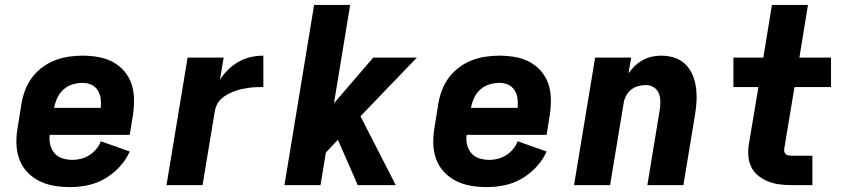

<svg xmlns="http://www.w3.org/2000/svg" viewBox="-20 -755 3440 783"><path d="M266 8Q232 8 200 2.5Q168 -3 140 -17Q112 -31 90.5 -54Q69 -77 58.5 -106.5Q48 -136 47 -169Q46 -202 52 -235L68 -335Q73 -363 83.5 -390Q94 -417 112 -440.5Q130 -464 154 -481.5Q178 -499 205.5 -509.5Q233 -520 261 -524Q289 -528 316 -528Q349 -528 380.5 -522.5Q412 -517 439.5 -502.5Q467 -488 487 -464.5Q507 -441 516.5 -412Q526 -383 526.5 -350.5Q527 -318 522 -285L509 -205H183Q180 -184 185 -164Q190 -144 203 -129.5Q216 -115 235.5 -109Q255 -103 276 -103Q293 -103 310.5 -107.5Q328 -112 344 -122Q360 -132 372.5 -147Q385 -162 391 -179L509 -137Q494 -103 467 -74Q440 -45 407 -26Q374 -7 337.5 0.5Q301 8 266 8ZM391 -315Q393 -335 390.5 -353.5Q388 -372 378.5 -387Q369 -402 352.5 -409.5Q336 -417 317 -417Q297 -417 276.5 -411Q256 -405 239.5 -390.5Q223 -376 214 -356.5Q205 -337 201 -317V-315Z M659 0 745 -520H892L877 -430Q892 -453 911.5 -472Q931 -491 954.5 -504Q978 -517 1003.5 -522.5Q1029 -528 1054 -528V-400Q1039 -400 1025 -399.5Q1011 -399 996 -397Q981 -395 966.5 -392Q952 -389 937.5 -383.5Q923 -378 909.5 -371Q896 -364 884 -353.5Q872 -343 865 -329Q858 -315 856 -301L806 0Z M1439 0 1358 -185 1309 -133 1287 0H1140L1261 -735H1408L1342 -334L1502 -520H1680L1450 -281L1594 0Z M1966 8Q1932 8 1900 2.5Q1868 -3 1840 -17Q1812 -31 1790.5 -54Q1769 -77 1758.5 -106.5Q1748 -136 1747 -169Q1746 -202 1752 -235L1768 -335Q1773 -363 1783.5 -390Q1794 -417 1812 -440.5Q1830 -464 1854 -481.5Q1878 -499 1905.5 -509.5Q1933 -520 1961 -524Q1989 -528 2016 -528Q2049 -528 2080.5 -522.5Q2112 -517 2139.5 -502.5Q2167 -488 2187 -464.5Q2207 -441 2216.5 -412Q2226 -383 2226.5 -350.5Q2227 -318 2222 -285L2209 -205H1883Q1880 -184 1885 -164Q1890 -144 1903 -129.5Q1916 -115 1935.5 -109Q1955 -103 1976 -103Q1993 -103 2010.5 -107.5Q2028 -112 2044 -122Q2060 -132 2072.5 -147Q2085 -162 2091 -179L2209 -137Q2194 -103 2167 -74Q2140 -45 2107 -26Q2074 -7 2037.5 0.5Q2001 8 1966 8ZM2091 -315Q2093 -335 2090.5 -353.5Q2088 -372 2078.5 -387Q2069 -402 2052.5 -409.5Q2036 -417 2017 -417Q1997 -417 1976.5 -411Q1956 -405 1939.5 -390.5Q1923 -376 1914 -356.5Q1905 -337 1901 -317V-315Z M2321 0 2407 -520H2554L2543 -456Q2555 -473 2570 -487Q2585 -501 2602.5 -510.5Q2620 -520 2639 -524Q2658 -528 2676 -528Q2705 -528 2731 -519.5Q2757 -511 2775.5 -492.5Q2794 -474 2804.5 -449Q2815 -424 2818.5 -397Q2822 -370 2820.5 -341.5Q2819 -313 2814 -285L2767 0H2620L2670 -304Q2673 -322 2673 -340Q2673 -358 2667 -373.5Q2661 -389 2647 -398.5Q2633 -408 2615 -408Q2599 -408 2583 -404Q2567 -400 2553.5 -389Q2540 -378 2532.5 -363Q2525 -348 2523 -332L2468 0Z M3293 0H3209Q3184 0 3160 -3Q3136 -6 3114 -14.5Q3092 -23 3073.5 -37.5Q3055 -52 3044.5 -72.5Q3034 -93 3032 -117.5Q3030 -142 3034 -167L3073 -400H2971V-520H3093L3128 -735H3275L3240 -520H3369V-400H3220L3178 -147Q3177 -141 3179 -135Q3181 -129 3185.5 -125.5Q3190 -122 3196.5 -121Q3203 -120 3209 -120H3293Z"/></svg>

Font: Iosevka Aile Heavy
Style: Italic
Weight: 900
Italic angle: -9°
Designer: Belleve Invis
Foundry: Belleve Invis
Version: Version 31.1.0; ttfautohint (v1.8.4)